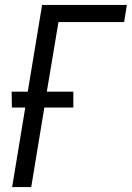

<svg xmlns="http://www.w3.org/2000/svg" viewBox="-20 -755 532 775"><path d="M29 0 82 -321H28L27 -385H92L150 -735H492L481 -666H216L169 -385H276V-321H159L106 0Z"/></svg>

Font: Iosevka QP
Style: Italic
Weight: 400
Italic angle: -9°
Designer: Belleve Invis
Foundry: Belleve Invis
Version: Version 20.0.0; ttfautohint (v1.8.4)